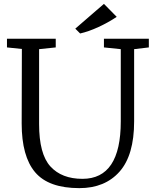

<svg xmlns="http://www.w3.org/2000/svg" viewBox="-20 -958 810 992"><path d="M16 0ZM749 -713 673 -704V-331Q673 -156 597.5 -71Q522 14 390 14Q231 14 161.5 -68Q92 -150 92 -320L93 -705L16 -713V-758H268V-713L182 -704V-317Q182 -162 240.5 -98Q299 -34 406 -34Q604 -34 604 -331V-704L517 -713V-758H749ZM517 -938 583 -871Q540 -842 489 -818.5Q438 -795 394 -785L369 -810Z"/></svg>

Font: Grenzecho Serif
Style: Serif-Regular
Weight: 400
Designer: Dan Reynolds
Foundry: Dan Reynolds
Version: Version 1.001; ttfautohint (v1.1) -l 5 -r 5 -G 72 -x 0 -D la